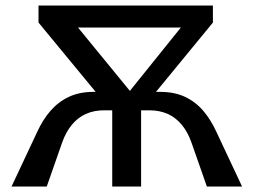

<svg xmlns="http://www.w3.org/2000/svg" viewBox="-20 -678 922 698"><path d="M732 0 676 -160Q663 -197 641.5 -223.5Q620 -250 590.5 -263.5Q561 -277 522 -277H470V-344H562Q615 -344 653.5 -325.5Q692 -307 719.5 -274.5Q747 -242 767 -198L860 0ZM22 0 115 -198Q135 -242 163 -274.5Q191 -307 229.5 -325.5Q268 -344 320 -344H412V-277H359Q321 -277 291.5 -263.5Q262 -250 240.5 -223.5Q219 -197 206 -160L150 0ZM388 0V-344H493V0ZM180 -578V-658H702V-578ZM754 -596 506 -294H409L702 -658H754ZM120 -658H198L496 -294H369L120 -596Z"/></svg>

Font: Ysabeau Office SemiBold
Style: Regular
Weight: 600
Designer: Christian Thalmann (Catharsis Fonts)
Version: Version 2.001;gftools[0.9.30]; featfreeze: tnum,lnum,ss02